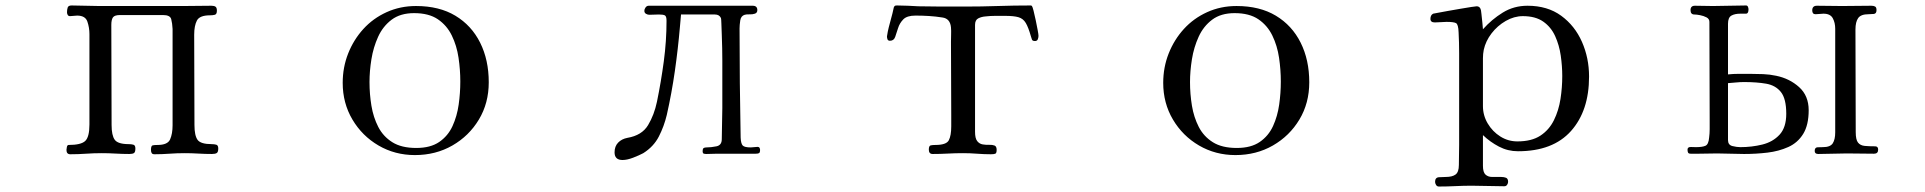

<svg xmlns="http://www.w3.org/2000/svg" viewBox="-20 -562 7040 702"><path d="M778 -19Q778 -6 772.5 -2.5Q767 1 755 1Q730 1 705 -0.5Q680 -2 655 -2Q627 -2 599.5 0Q572 2 545 2Q537 2 534.5 -2.5Q532 -7 532 -14Q532 -29 538 -30.5Q544 -32 556 -32Q593 -32 602 -52.5Q611 -73 611 -104V-456Q610 -477 606 -492Q602 -507 576 -507H419Q399 -507 393 -498.5Q387 -490 387 -471Q387 -380 387.5 -288.5Q388 -197 388 -105Q388 -67 399.5 -51Q411 -35 451 -35Q460 -35 467.5 -33Q475 -31 475 -19Q475 -6 470 -2.5Q465 1 453 1Q428 1 402.5 -0.5Q377 -2 352 -2Q323 -2 294.5 0Q266 2 237 2Q223 2 223 -14Q223 -17 224.5 -24.5Q226 -32 231 -32Q276 -32 291.5 -46.5Q307 -61 307 -107V-437Q307 -461 299.5 -483Q292 -505 262 -505Q255 -505 249 -504Q243 -503 236 -503Q230 -503 227.5 -507.5Q225 -512 225 -517Q225 -527 227.5 -534.5Q230 -542 242 -542Q267 -542 292.5 -541Q318 -540 343 -540H650Q676 -540 701.5 -540.5Q727 -541 753 -541Q763 -541 768 -537.5Q773 -534 773 -523Q773 -510 765.5 -508Q758 -506 748 -506Q710 -506 700 -487Q690 -468 690 -435Q690 -353 690.5 -270.5Q691 -188 691 -105Q691 -66 702.5 -50.5Q714 -35 754 -35Q763 -35 770.5 -33Q778 -31 778 -19Z M1663 -264Q1663 -307 1656.5 -351Q1650 -395 1632 -432Q1614 -469 1581 -491.5Q1548 -514 1494 -514Q1444 -514 1412 -490Q1380 -466 1362.5 -427.5Q1345 -389 1338 -345.5Q1331 -302 1331 -262Q1331 -218 1338 -175.5Q1345 -133 1363 -98Q1381 -63 1414.5 -42Q1448 -21 1502 -21Q1554 -21 1586 -43Q1618 -65 1634.5 -101Q1651 -137 1657 -179.5Q1663 -222 1663 -264ZM1767 -261Q1767 -185 1731 -125Q1695 -65 1634 -30Q1573 5 1497 5Q1424 5 1364 -30Q1304 -65 1268.5 -125Q1233 -185 1233 -259Q1233 -316 1253 -366.5Q1273 -417 1308.5 -456Q1344 -495 1393.5 -517.5Q1443 -540 1501 -540Q1586 -540 1645 -504.5Q1704 -469 1735.5 -406Q1767 -343 1767 -261Z M2759 -14Q2759 -4 2755 -2Q2751 0 2743 0H2602Q2592 0 2582.5 0.5Q2573 1 2563 1Q2556 1 2552.5 -0.5Q2549 -2 2549 -10Q2549 -18 2552.5 -20.5Q2556 -23 2563 -23Q2580 -23 2599.5 -27Q2619 -31 2619 -53Q2619 -82 2620 -110.5Q2621 -139 2621 -167V-315Q2621 -321 2621 -340.5Q2621 -360 2620.5 -385.5Q2620 -411 2619 -435.5Q2618 -460 2617.5 -477Q2617 -494 2616 -496Q2610 -509 2594 -509H2470Q2469 -498 2468 -486.5Q2467 -475 2466 -464Q2459 -383 2447.5 -302.5Q2436 -222 2418 -142Q2408 -100 2389 -63Q2370 -26 2332 -2Q2317 6 2295 14.5Q2273 23 2256 23Q2227 23 2227 -5Q2227 -27 2240 -40.5Q2253 -54 2274 -58Q2327 -67 2349.5 -104.5Q2372 -142 2382 -190Q2397 -263 2407 -337.5Q2417 -412 2417 -486Q2417 -503 2410.5 -506Q2404 -509 2389 -509Q2381 -509 2372 -508.5Q2363 -508 2354 -508Q2348 -508 2342 -511.5Q2336 -515 2336 -522Q2336 -529 2340.5 -535Q2345 -541 2352 -541H2732Q2749 -541 2749 -525Q2749 -515 2740 -512Q2731 -509 2720.5 -509.5Q2710 -510 2703 -508Q2689 -504 2686.5 -487Q2684 -470 2684 -458Q2684 -358 2685 -258.5Q2686 -159 2688 -59Q2689 -37 2695.5 -30Q2702 -23 2725 -23Q2731 -23 2737.5 -24Q2744 -25 2750 -25Q2755 -25 2757 -21.5Q2759 -18 2759 -14Z M3777 -431Q3777 -425 3774.5 -418.5Q3772 -412 3764 -412Q3755 -412 3753 -417.5Q3751 -423 3749 -430Q3740 -462 3730.5 -478Q3721 -494 3704 -499Q3687 -504 3655 -504Q3637 -504 3619 -504Q3601 -504 3584 -502Q3569 -501 3557 -495Q3545 -489 3545 -471V-80Q3545 -56 3553 -46Q3561 -36 3573 -34Q3585 -32 3596.5 -32.5Q3608 -33 3616 -30Q3624 -27 3624 -14Q3624 -2 3619 0Q3614 2 3603 2Q3578 2 3552.5 0Q3527 -2 3501 -2Q3473 -2 3445.5 -0.5Q3418 1 3390 1Q3376 1 3376 -15Q3376 -29 3383 -30.5Q3390 -32 3400 -32Q3440 -32 3449 -49Q3458 -66 3458 -100V-139Q3458 -207 3457.5 -274.5Q3457 -342 3457 -409Q3457 -423 3457.5 -436Q3458 -449 3457 -462Q3454 -494 3426 -498Q3401 -502 3376.5 -503.5Q3352 -505 3327 -505Q3296 -505 3282.5 -491Q3269 -477 3263.5 -459Q3258 -441 3253 -427Q3248 -413 3234 -413Q3227 -413 3225 -418Q3223 -423 3223 -429Q3223 -432 3226 -446.5Q3229 -461 3234 -479Q3239 -497 3243 -513Q3247 -529 3248 -535Q3250 -540 3252.5 -541Q3255 -542 3260 -542Q3280 -542 3299.5 -541Q3319 -540 3338 -539Q3380 -538 3422.5 -538Q3465 -538 3507 -538Q3568 -538 3628 -540Q3688 -542 3749 -542Q3751 -542 3753 -540Q3755 -538 3759 -522.5Q3763 -507 3767 -487.5Q3771 -468 3774 -452Q3777 -436 3777 -431Z M4663 -264Q4663 -307 4656.5 -351Q4650 -395 4632 -432Q4614 -469 4581 -491.5Q4548 -514 4494 -514Q4444 -514 4412 -490Q4380 -466 4362.5 -427.5Q4345 -389 4338 -345.5Q4331 -302 4331 -262Q4331 -218 4338 -175.5Q4345 -133 4363 -98Q4381 -63 4414.5 -42Q4448 -21 4502 -21Q4554 -21 4586 -43Q4618 -65 4634.5 -101Q4651 -137 4657 -179.5Q4663 -222 4663 -264ZM4767 -261Q4767 -185 4731 -125Q4695 -65 4634 -30Q4573 5 4497 5Q4424 5 4364 -30Q4304 -65 4268.5 -125Q4233 -185 4233 -259Q4233 -316 4253 -366.5Q4273 -417 4308.5 -456Q4344 -495 4393.5 -517.5Q4443 -540 4501 -540Q4586 -540 4645 -504.5Q4704 -469 4735.5 -406Q4767 -343 4767 -261Z M5692 -284Q5692 -320 5686.5 -358.5Q5681 -397 5666 -430Q5651 -463 5622.5 -483Q5594 -503 5548 -503Q5516 -503 5485.5 -485.5Q5455 -468 5433.5 -440Q5412 -412 5405 -380Q5402 -365 5402 -349Q5402 -333 5402 -317Q5402 -281 5402 -245.5Q5402 -210 5402 -174Q5402 -140 5419.5 -110.5Q5437 -81 5465.5 -63Q5494 -45 5528 -45Q5580 -45 5612 -66Q5644 -87 5661.5 -122.5Q5679 -158 5685.5 -200Q5692 -242 5692 -284ZM5790 -282Q5790 -157 5724 -83Q5658 -9 5530 -9Q5493 -9 5460.5 -26Q5428 -43 5402 -68V44Q5402 68 5411.5 76.5Q5421 85 5436 85Q5451 85 5469 85Q5479 85 5486.5 88Q5494 91 5494 103Q5494 108 5490.5 113.5Q5487 119 5480 119Q5450 119 5420.5 118Q5391 117 5361 117Q5331 117 5301 118.5Q5271 120 5241 120Q5234 120 5230.5 114Q5227 108 5227 103Q5227 87 5241 86Q5255 85 5266 85Q5290 85 5302 76Q5314 67 5314 41Q5314 22 5314.5 4Q5315 -14 5315 -33V-291Q5315 -329 5315 -367.5Q5315 -406 5313 -444Q5312 -473 5303.5 -477.5Q5295 -482 5269 -482Q5259 -482 5248 -481Q5237 -480 5226 -480Q5210 -480 5210 -493Q5210 -507 5220 -512Q5221 -512 5236 -515Q5251 -518 5274 -522Q5297 -526 5320 -530Q5343 -534 5359.5 -536.5Q5376 -539 5379 -539Q5389 -539 5393 -530Q5395 -527 5396.5 -511Q5398 -495 5400 -478Q5402 -461 5402 -455Q5434 -491 5474.5 -516Q5515 -541 5565 -541Q5638 -541 5688 -504.5Q5738 -468 5764 -409Q5790 -350 5790 -282Z M6511 -146Q6511 -201 6491.5 -225.5Q6472 -250 6437.5 -256Q6403 -262 6357 -262Q6342 -262 6327.5 -260.5Q6313 -259 6298 -258V-50Q6298 -32 6314 -28Q6330 -24 6343 -24Q6385 -24 6423.5 -33.5Q6462 -43 6486.5 -69.5Q6511 -96 6511 -146ZM6593 -159Q6593 -105 6573 -72.5Q6553 -40 6518.5 -24.5Q6484 -9 6442.5 -4Q6401 1 6357 1Q6332 1 6307.5 0Q6283 -1 6258 -1Q6242 -1 6225 -0.5Q6208 0 6191 0H6162Q6154 0 6152 -4Q6150 -8 6150 -15Q6150 -25 6162.5 -24.5Q6175 -24 6181 -24Q6204 -24 6215.5 -29Q6227 -34 6229 -59Q6231 -74 6231 -89.5Q6231 -105 6231 -120Q6231 -211 6230.5 -301.5Q6230 -392 6230 -482Q6230 -493 6219.5 -498.5Q6209 -504 6196 -506.5Q6183 -509 6175 -509Q6161 -509 6161 -525Q6161 -541 6177 -541Q6194 -541 6210.5 -540.5Q6227 -540 6243 -540Q6273 -540 6303.5 -541Q6334 -542 6364 -542Q6369 -542 6371 -537Q6373 -532 6373 -528Q6373 -512 6363.5 -512Q6354 -512 6343 -512Q6323 -512 6310.5 -505Q6298 -498 6298 -475V-290Q6318 -292 6338 -292Q6358 -292 6378 -292Q6402 -292 6426.5 -291Q6451 -290 6474 -285Q6523 -275 6558 -243.5Q6593 -212 6593 -159ZM6847 -15Q6847 0 6832 0Q6807 0 6782 -0.5Q6757 -1 6732 -1Q6706 -1 6680 0Q6654 1 6628 1Q6615 1 6615 -10Q6615 -23 6625.5 -23.5Q6636 -24 6645 -24Q6672 -24 6681 -38Q6690 -52 6690 -78V-457Q6690 -479 6681 -495.5Q6672 -512 6647 -512Q6640 -512 6633 -511Q6626 -510 6618 -510Q6606 -510 6606 -524Q6606 -541 6623 -541Q6646 -541 6669 -540.5Q6692 -540 6715 -540Q6742 -540 6768.5 -540.5Q6795 -541 6822 -541Q6831 -541 6836 -538Q6841 -535 6841 -525Q6841 -512 6831 -511Q6821 -510 6812 -510Q6784 -510 6774 -496Q6764 -482 6764 -454Q6764 -360 6764.5 -266.5Q6765 -173 6765 -79Q6765 -51 6773.5 -40.5Q6782 -30 6798 -28.5Q6814 -27 6836 -27Q6847 -27 6847 -15Z"/></svg>

Font: Kaisei Opti
Style: Regular
Weight: 400
Designer: Font-Kai, 金井和夫
Foundry: KAZUO KANAI
Version: Version 5.003